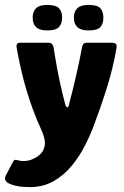

<svg xmlns="http://www.w3.org/2000/svg" viewBox="-55 -646 505 782"><path d="M113 -118Q95 -157 80 -197.5Q65 -238 52.5 -280Q40 -322 30.5 -364.5Q21 -407 13 -450Q9 -472 26 -472H141Q153 -472 158 -465.5Q163 -459 165 -442Q167 -431 170 -411.5Q173 -392 177.5 -368Q182 -344 187.5 -317.5Q193 -291 199.5 -265Q206 -239 212 -216Q216 -209 220 -209Q224 -209 225 -217Q233 -246 240 -275Q247 -304 254 -333.5Q261 -363 267 -392.5Q273 -422 279 -452Q281 -463 285 -467.5Q289 -472 301 -472H399Q410 -472 416 -468Q422 -464 419 -448Q412 -407 403 -370Q394 -333 382 -294Q370 -255 353 -206Q343 -178 328 -137Q313 -96 290.5 -52Q268 -8 236.5 30Q205 68 163 92Q121 116 66 116Q36 116 15.5 112Q-5 108 -19 101Q-42 89 -31 68L-3 15Q2 5 6.5 5Q11 5 19 7Q33 11 49.5 9.5Q66 8 80 1Q98 -7 108.5 -17.5Q119 -28 123 -39Q131 -58 126.5 -78.5Q122 -99 113 -118ZM198 -574Q198 -549 185 -535.5Q172 -522 137 -522Q106 -522 92 -535.5Q78 -549 78 -574Q78 -599 92 -612.5Q106 -626 137 -626Q172 -626 185 -612.5Q198 -599 198 -574ZM366 -574Q366 -549 353.5 -535.5Q341 -522 306 -522Q274 -522 260 -535.5Q246 -549 246 -574Q246 -599 260 -612.5Q274 -626 306 -626Q341 -626 353.5 -612.5Q366 -599 366 -574Z"/></svg>

Font: Glory Thin ExtraBold
Style: Regular
Weight: 800
Version: Version 1.011